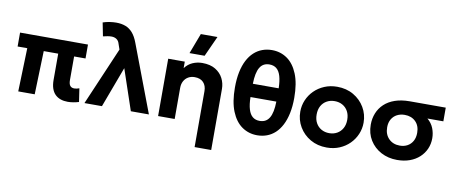

<svg xmlns="http://www.w3.org/2000/svg" viewBox="-79 -1109 3954 1665"><g transform="rotate(10 1898.0 -277.0)"><path d="M537.5 14.5Q503 14.5 474.8 4.8Q446.5 -5 426.2 -25Q406 -45 395.2 -76.5Q384.5 -108 384.5 -152V-382.5H257L245 0H100L112 -382.5H27V-505H625V-382.5H524.5V-175.5Q524.5 -140 537 -124.8Q549.5 -109.5 573.5 -109.5Q584 -109.5 595.2 -112Q606.5 -114.5 617.5 -118.5L635 -1Q610 6.5 585.2 10.5Q560.5 14.5 537.5 14.5Z M683 0 901.5 -509.5 885 -557.5Q878 -583.5 859.2 -596.2Q840.5 -609 814 -609Q799 -609 780.5 -606Q762 -603 740.5 -597.5L717 -716Q746 -726 777.2 -730.5Q808.5 -735 834 -735Q880 -735 915.8 -721.5Q951.5 -708 979 -676.8Q1006.5 -645.5 1026.5 -591.5L1250.5 0H1091.5L970.5 -358L837 0Z M1690 210V-282.5Q1690 -330.5 1663.2 -359Q1636.5 -387.5 1586 -387.5Q1554 -387.5 1529.5 -373.2Q1505 -359 1491.2 -333.5Q1477.5 -308 1477.5 -274.5V0H1331.5V-505H1477.5V-448Q1506.5 -486 1546.2 -503Q1586 -520 1629.5 -520Q1700 -520 1745.8 -492.2Q1791.5 -464.5 1813.8 -420.5Q1836 -376.5 1836 -328V210ZM1505 -585 1573 -764.5H1719.5L1638 -585Z M2205.5 15Q2130 15 2071 -26.2Q2012 -67.5 1978.2 -150.8Q1944.5 -234 1944.5 -360Q1944.5 -436 1957 -496.2Q1969.5 -556.5 1992.8 -601.2Q2016 -646 2048.5 -675.8Q2081 -705.5 2120.8 -720.2Q2160.5 -735 2205.5 -735Q2281.5 -735 2340.2 -694Q2399 -653 2433 -569.8Q2467 -486.5 2467 -360Q2467 -284.5 2454.2 -224.2Q2441.5 -164 2418.2 -119Q2395 -74 2362.8 -44.2Q2330.5 -14.5 2290.8 0.2Q2251 15 2205.5 15ZM2205.5 -111.5Q2262.5 -111.5 2290.2 -157.8Q2318 -204 2319.5 -301.5H2092Q2093 -236.5 2105.8 -194.2Q2118.5 -152 2143.2 -131.8Q2168 -111.5 2205.5 -111.5ZM2092 -418.5H2319.5Q2318 -483.5 2305.5 -525.8Q2293 -568 2268.2 -588.2Q2243.5 -608.5 2205.5 -608.5Q2149 -608.5 2121.5 -562.5Q2094 -516.5 2092 -418.5Z M2818 15Q2736.5 15 2673.5 -21.5Q2610.5 -58 2574.8 -118.8Q2539 -179.5 2539 -252.5Q2539 -306 2559.5 -354.2Q2580 -402.5 2617.5 -439.8Q2655 -477 2706 -498.5Q2757 -520 2818 -520Q2899.5 -520 2962.2 -483.5Q3025 -447 3060.8 -386.2Q3096.5 -325.5 3096.5 -252.5Q3096.5 -199.5 3076 -151Q3055.5 -102.5 3018.2 -65.2Q2981 -28 2930 -6.5Q2879 15 2818 15ZM2818 -111.5Q2856.5 -111.5 2887 -128.8Q2917.5 -146 2935 -177.8Q2952.5 -209.5 2952.5 -252.5Q2952.5 -296 2935.2 -327.5Q2918 -359 2887.5 -376.2Q2857 -393.5 2818 -393.5Q2779 -393.5 2748.2 -376.2Q2717.5 -359 2700.2 -327.5Q2683 -296 2683 -252.5Q2683 -209 2700.5 -177.5Q2718 -146 2748.5 -128.8Q2779 -111.5 2818 -111.5Z M3438 15Q3359 15 3296.2 -18.5Q3233.5 -52 3197 -111Q3160.5 -170 3160.5 -247Q3160.5 -302 3179.5 -349Q3198.5 -396 3235.8 -431Q3273 -466 3329 -485.5Q3385 -505 3459.5 -505H3775.5V-384.5H3635.5Q3673 -353 3689.8 -310.5Q3706.5 -268 3706.5 -223Q3706.5 -172.5 3687.5 -129.2Q3668.5 -86 3633.2 -53.5Q3598 -21 3548.5 -3Q3499 15 3438 15ZM3439 -111.5Q3477.5 -111.5 3506.8 -127.8Q3536 -144 3552.8 -174.2Q3569.5 -204.5 3569.5 -246.5Q3569.5 -309 3532.8 -345.2Q3496 -381.5 3437 -381.5Q3399 -381.5 3369.2 -366Q3339.5 -350.5 3322 -320.8Q3304.5 -291 3304.5 -249.5Q3304.5 -187 3342 -149.2Q3379.5 -111.5 3439 -111.5Z"/></g></svg>

Font: Geologica Thin Roman SemiBold
Style: Regular
Weight: 600
Version: Version 1.010;gftools[0.9.28]